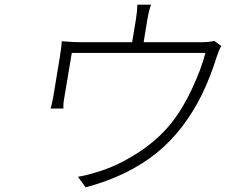

<svg xmlns="http://www.w3.org/2000/svg" viewBox="-20 -776 996 819"><path d="M235.1 -532Q242.9 -578.8 243.3 -600.1Q292.3 -595.9 326.7 -595.9H543.7L560 -695Q565 -725.1 566.1 -756H624.3Q614.7 -729 609 -695L592.7 -595.9H835.6Q873.6 -595.9 893.8 -601.9L924 -579.9Q914.4 -563.9 904.5 -534.1Q876.8 -445.3 841.1 -372.3Q805.4 -299.4 757.1 -236.2Q708.8 -172.9 649 -124.3Q589.1 -75.6 513 -38.4Q436.8 -1.1 345.2 23.1L312.5 -22Q351.2 -28.1 393.1 -41.9Q479.4 -66.8 567.5 -123.8Q655.5 -180.8 711.6 -252.1Q760.3 -313.6 799.7 -398.4Q839.1 -483.3 856.2 -550.1H286.2L254.6 -361.2Q248.9 -330.3 250.7 -312.9H195.7Q201.3 -330.6 207 -361.9Z"/></svg>

Font: Karasuma Gothic
Style: Light Italic
Weight: 300
Italic angle: 9.39998°
Designer: Rasmus Andersson / Ryoko Nishizuka
Foundry: rsms
Version: Version 1.00